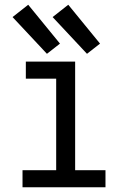

<svg xmlns="http://www.w3.org/2000/svg" viewBox="-20 -790 540 810"><path d="M75 0V-72H217V-458H89V-530H297V-72H425V0ZM178 -563 33 -718 99 -770 233 -606ZM347 -563 202 -718 268 -770 402 -606Z"/></svg>

Font: Iosevka SS08
Style: Regular
Weight: 400
Monospace: yes
Designer: Belleve Invis
Foundry: Belleve Invis
Version: 2.1.0; ttfautohint (v1.8.2)